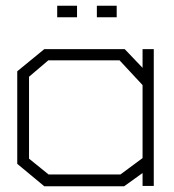

<svg xmlns="http://www.w3.org/2000/svg" viewBox="-20 -648 605 668"><path d="M476 -1V-46L412 0H134L40 -78V-400L134 -477H414L476 -412V-477H515V-1ZM476 -352 396 -438H148L81 -381V-96L149 -41H399L476 -98ZM179 -628H248V-588H179ZM317 -588V-628H386V-588Z"/></svg>

Font: Turret Road Light
Style: Regular
Weight: 300
Designer: Noponies
Foundry: Noponies
Version: Version 1.001; ttfautohint (v1.8)